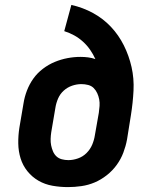

<svg xmlns="http://www.w3.org/2000/svg" viewBox="-20 -755 640 783"><path d="M257 8Q225 8 194 2.5Q163 -3 137 -18Q111 -33 92 -56.5Q73 -80 64 -109Q55 -138 54.5 -170Q54 -202 59 -234L76 -334Q80 -360 90 -386Q100 -412 116 -434.5Q132 -457 155 -474.5Q178 -492 203.5 -502.5Q229 -513 255.5 -518Q282 -523 308 -523Q324 -523 339.5 -521Q355 -519 369 -514Q360 -534 347.5 -552Q335 -570 318.5 -585Q302 -600 283 -610.5Q264 -621 242 -628L271 -735Q319 -724 360 -701.5Q401 -679 432.5 -645.5Q464 -612 485 -570Q506 -528 516.5 -481.5Q527 -435 524.5 -385.5Q522 -336 514 -286L498 -186Q493 -159 483 -132.5Q473 -106 456 -82.5Q439 -59 415.5 -40.5Q392 -22 366 -11Q340 0 312 4Q284 8 257 8ZM259 -102Q278 -102 298 -109Q318 -116 333 -131Q348 -146 356 -165Q364 -184 367 -204L383 -295Q385 -309 386 -323Q387 -337 384.5 -350Q382 -363 376.5 -375Q371 -387 362 -396Q353 -405 339.5 -408.5Q326 -412 312 -412Q293 -412 274 -405.5Q255 -399 240 -385.5Q225 -372 217 -353.5Q209 -335 206 -316L189 -216Q187 -203 186.5 -189Q186 -175 188.5 -162.5Q191 -150 196 -138Q201 -126 210 -117.5Q219 -109 232 -105.5Q245 -102 259 -102Z"/></svg>

Font: Iosevka Etoile Extrabold
Style: Italic
Weight: 800
Italic angle: -9°
Designer: Belleve Invis
Foundry: Belleve Invis
Version: Version 22.1.2; ttfautohint (v1.8.4)